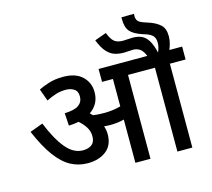

<svg xmlns="http://www.w3.org/2000/svg" viewBox="-122 -1044 1316 1192"><g transform="rotate(-15 536.0 -448.0)"><path d="M485 -216Q485 -146 439 -110Q393 -74 320 -74Q261 -74 211 -101Q161 -128 115.5 -189.5Q70 -251 26 -354L110 -385Q153 -278 202 -218.5Q251 -159 312 -159Q347 -159 368.5 -175.5Q390 -192 390 -228Q390 -261 373.5 -287.5Q357 -314 330 -337Q300 -331 266 -330L261 -411Q326 -413 352.5 -433Q379 -453 379 -488Q379 -522 356.5 -536Q334 -550 305 -550Q269 -550 239.5 -540.5Q210 -531 178 -515L150 -593Q177 -607 217.5 -619.5Q258 -632 308 -632Q389 -632 431.5 -591.5Q474 -551 474 -490Q474 -413 411 -370Q419 -362 427 -354Q444 -351 461.5 -350Q479 -349 498 -349Q557 -349 605 -363V-539H535V-622H1072V-539H971V0H875V-539H702V0H605V-278Q582 -272 559 -269.5Q536 -267 511 -267Q496 -267 476 -269Q485 -243 485 -216ZM851 -615Q836 -656 816 -669Q796 -682 773 -682Q759 -682 744 -680.5Q729 -679 713 -679Q682 -679 655 -687.5Q628 -696 604.5 -722Q581 -748 561 -799L636 -826Q653 -783 672.5 -767.5Q692 -752 727 -752Q742 -752 757.5 -753.5Q773 -755 789 -755Q821 -755 845.5 -744.5Q870 -734 888 -705.5Q906 -677 918 -625Q925 -641 928.5 -655.5Q932 -670 932 -685Q932 -714 918 -729Q904 -744 874 -754L855 -760Q800 -778 777.5 -804Q755 -830 755 -883V-895L836 -896Q835 -893 835 -883Q835 -863 844 -850.5Q853 -838 887 -827L917 -817Q959 -802 984 -778.5Q1009 -755 1009 -704Q1009 -682 1002 -657Q995 -632 987 -615Z"/></g></svg>

Font: Noto Sans Medium
Style: Regular
Weight: 500
Designer: Monotype Design Team
Foundry: Monotype Imaging Inc.
Version: Version 2.007